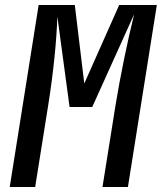

<svg xmlns="http://www.w3.org/2000/svg" viewBox="-20 -750 649 770"><path d="M19 0H121L173 -326C195 -464 207 -589 210 -684L259 -321H350L518 -693C492 -589 461 -438 443 -326L391 0H493L609 -730H458L318 -415L280 -730H135Z"/></svg>

Font: JetBrains Mono SemiBold
Style: Italic
Weight: 472
Italic angle: -9°
Monospace: yes
Designer: Philipp Nurullin, Konstantin Bulenkov
Foundry: JetBrains
Version: Version 2.305